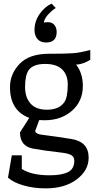

<svg xmlns="http://www.w3.org/2000/svg" viewBox="-20 -787 539 1057"><path d="M170 -621Q170 -670 198 -710Q226 -750 264 -767L287 -743Q261 -726 241.5 -703Q222 -680 222 -662Q229 -665 243 -665Q267 -665 279.5 -649.5Q292 -634 292 -611Q292 -553 234 -553Q202 -553 186 -572.5Q170 -592 170 -621ZM477 -512V-458Q440 -434 399 -431Q436 -385 436 -313Q436 -230 376.5 -177.5Q317 -125 226 -125Q206 -125 196 -126L174 -67Q174 -51 205 -46Q292 -35 372 -22Q468 -7 468 81Q468 151 402.5 200.5Q337 250 232 250Q166 250 110 234Q54 218 24 191L45 68H100V143Q153 178 253 178Q320 178 354.5 160.5Q389 143 389 98Q389 76 371.5 66.5Q354 57 317 53Q220 42 161 31Q90 17 90 -58L141 -138Q35 -178 35 -307Q35 -380 88 -435.5Q141 -491 250 -491H254Q336 -491 381 -494Q417 -496 477 -512ZM353 -322Q353 -375 322 -405Q291 -435 229 -435Q162 -435 138 -401Q118 -372 118 -308Q118 -251 148 -217Q178 -183 238 -183Q304 -183 333 -223Q353 -250 353 -322Z"/></svg>

Font: Enriqueta
Style: Regular
Weight: 400
Designer: Viviana Monsalve, Gustavo Ibarra
Foundry: Viviana Monsalve, Gustavo Ibarra
Version: Version 1.002